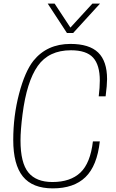

<svg xmlns="http://www.w3.org/2000/svg" viewBox="-20 -1030 641 1058"><path d="M271 8Q159 8 106 -57.5Q53 -123 53 -259Q53 -391 85 -513Q117 -635 164 -695Q239 -788 368 -788Q472 -788 521 -740.5Q570 -693 570 -594Q570 -562 562 -499H524Q530 -548 530 -586Q530 -672 493 -712.5Q456 -753 371 -753Q249 -753 188 -666.5Q127 -580 104 -399Q93 -312 93 -256Q93 -133 136 -80Q179 -27 269 -27Q368 -27 423 -79Q478 -131 492 -251H530Q515 -116 451 -54Q387 8 271 8ZM383 -848H349L243 -1010H281L368 -878L489 -1010H531Z"/></svg>

Font: Tanohe Sans ExtraLight
Style: Italic
Weight: 200
Designer: Village Type and Design LLC & Cristiano Sobral
Foundry: Cooper Hewitt Smithsonian Design Museum
Version: Version 1.00;September 29, 2021;FontCreator 13.0.0.2655 64-b